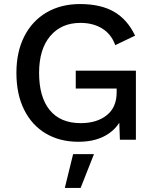

<svg xmlns="http://www.w3.org/2000/svg" viewBox="-20 -690 764 948"><path d="M651 -341V0H572L569 -84Q540 -39 489 -14.5Q438 10 367 10Q275 10 206 -31Q137 -72 99 -148.5Q61 -225 61 -330Q61 -434 100 -510.5Q139 -587 210 -628.5Q281 -670 375 -670Q477 -670 543 -632Q609 -594 647 -514L549 -467Q530 -521 485 -549Q440 -577 377 -577Q283 -577 228 -512Q173 -447 173 -330Q173 -211 225.5 -146.5Q278 -82 379 -82Q458 -82 507 -121Q556 -160 556 -234V-253H354V-341ZM378 238H300L341 71H444Z"/></svg>

Font: Work Sans Medium
Style: Regular
Weight: 500
Designer: Wei Huang
Foundry: Wei Huang
Version: Version 1.500